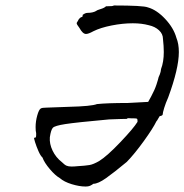

<svg xmlns="http://www.w3.org/2000/svg" viewBox="-20 -656 673 701"><path d="M292 25Q270 25 242 16.5Q214 8 198 -6Q182 -15 162 -38.5Q142 -62 135 -81Q128 -87 120.5 -104Q113 -121 108 -137Q103 -153 105 -153Q110 -153 111 -155.5Q112 -158 112 -163Q112 -168 112 -170Q110 -177 110 -192Q110 -213 116 -234.5Q122 -256 129 -260Q134 -263 149 -263L231 -266Q314 -268 334 -276Q372 -280 446 -280L521 -284L532 -304Q545 -328 551.5 -348Q558 -368 559 -374Q560 -376 563.5 -384.5Q567 -393 568 -404Q578 -430 578 -466Q578 -487 575 -514Q575 -532 560.5 -545.5Q546 -559 523 -564Q497 -571 465 -571Q428 -571 387.5 -563Q347 -555 321 -542Q303 -532 294 -532Q282 -532 270 -554Q260 -567 260 -571Q260 -573 261.5 -575Q263 -577 264 -579Q267 -586 271.5 -590Q276 -594 279 -594Q281 -595 281.5 -596.5Q282 -598 282 -602Q283 -603 288.5 -606Q294 -609 299 -609Q319 -609 331 -616Q334 -619 347.5 -623Q361 -627 367 -633Q395 -633 395 -636Q503 -636 520 -629Q552 -620 583 -587Q614 -554 624 -518Q633 -496 633 -466Q633 -406 594 -300Q585 -280 579.5 -262Q574 -244 574 -238Q574 -237 572 -235Q570 -233 563 -232Q560 -228 557 -222Q554 -216 551 -213Q539 -188 505.5 -141.5Q472 -95 443 -65Q396 -26 367 -5.5Q338 15 321 15Q317 18 315 19Q313 20 313 20Q306 25 292 25ZM342 -68Q371 -86 419.5 -137Q468 -188 482 -211V-217Q482 -222 479 -223Q476 -224 464 -224H459Q455 -224 449.5 -224.5Q444 -225 444 -222Q438 -222 420.5 -221.5Q403 -221 378 -220Q257 -209 218.5 -203Q180 -197 173 -189.5Q166 -182 162 -155Q160 -131 172 -106Q184 -81 206 -64Q216 -54 223 -51Q230 -48 241 -48Q252 -48 260 -49Q293 -51 307 -53.5Q321 -56 342 -68Z"/></svg>

Font: Caveat
Style: Regular
Weight: 400
Designer: Pablo Impallari
Foundry: Pablo Impallari
Version: Version 1.500; ttfautohint (v1.6)